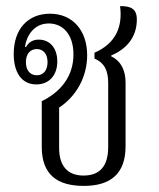

<svg xmlns="http://www.w3.org/2000/svg" viewBox="-20 -600 522 630"><path d="M255 10C343 10 392 -30 392 -120V-329C392 -369 377 -400 345 -415V-418C395 -439 429 -478 429 -536C429 -573 407 -580 374 -580C383 -511 359 -457 290 -427V-408C324 -393 335 -367 335 -327V-118C335 -54 307 -24 254 -24C202 -24 174 -55 174 -115V-247C229 -283 266 -346 266 -419C266 -498 220 -555 144 -555C72 -555 25 -505 25 -423C25 -361 52 -323 99 -323C142 -323 168 -354 168 -398C168 -442 144 -470 107 -470C91 -470 75 -464 65 -445L62 -447C67 -482 91 -523 140 -523C185 -523 221 -489 221 -421C221 -348 177 -297 117 -268V-118C117 -26 169 10 255 10ZM101 -353C79 -353 65 -369 65 -396C65 -423 79 -439 101 -439C122 -439 136 -423 136 -396C136 -369 122 -353 101 -353Z"/></svg>

Font: Noto Serif Thai Condensed Light
Style: Regular
Weight: 300
Width: 3
Designer: Monotype Design Team
Foundry: Monotype Imaging Inc.
Version: Version 2.002